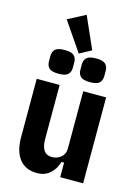

<svg xmlns="http://www.w3.org/2000/svg" viewBox="-142 -1044 824 1133"><g transform="rotate(15 270.0 -477.0)"><path d="M339 -89H323Q317 -68 306.5 -50Q296 -32 281 -18Q266 -4 246 4Q226 12 199 12Q129 12 92 -35.5Q55 -83 55 -168V-525H195V-195Q195 -102 260 -102Q292 -102 315.5 -121.5Q339 -141 339 -176V-525H479V0H339ZM135 -910 242 -966 328 -772 256 -733ZM171 -587Q129 -587 113.5 -602Q98 -617 98 -643V-676Q98 -702 113.5 -717Q129 -732 171 -732Q213 -732 228.5 -717Q244 -702 244 -676V-643Q244 -617 228.5 -602Q213 -587 171 -587ZM363 -587Q321 -587 305.5 -602Q290 -617 290 -643V-676Q290 -702 305.5 -717Q321 -732 363 -732Q405 -732 420.5 -717Q436 -702 436 -676V-643Q436 -617 420.5 -602Q405 -587 363 -587Z"/></g></svg>

Font: IBM Plex Sans Cond
Style: Bold
Weight: 700
Width: 3
Designer: Mike Abbink, Paul van der Laan, Pieter van Rosmalen
Foundry: Bold Monday
Version: Version 1.3